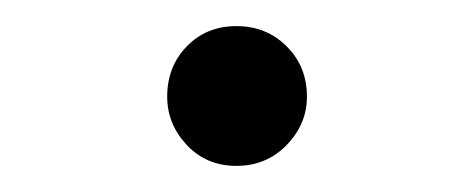

<svg xmlns="http://www.w3.org/2000/svg" viewBox="-20 -433 363 147"><path d="M161 -306Q138 -306 123 -322Q108 -338 108 -359Q108 -382 123 -397.5Q138 -413 161 -413Q184 -413 199.5 -397.5Q215 -382 215 -359Q215 -338 199.5 -322Q184 -306 161 -306Z"/></svg>

Font: Noto Serif SC ExtraLight ExtraLight
Style: Regular
Weight: 250
Version: Version 2.002-H1;hotconv 1.1.0;makeotfexe 2.6.0